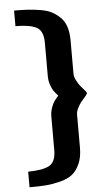

<svg xmlns="http://www.w3.org/2000/svg" viewBox="-66 -929 652 1116"><g transform="rotate(-5 260.5 -371.5)"><path d="M372 -253V-59Q372 -4 354.5 34.5Q337 73 311 94Q285 115 240 126.5Q195 138 156.5 141Q118 144 60 144V53Q146 52 184 31Q222 10 222 -59V-253Q222 -281 230.5 -305Q239 -329 247 -340.5Q255 -352 270 -369L273 -372L270 -375Q255 -392 247 -403.5Q239 -415 230.5 -439Q222 -463 222 -491V-685Q222 -754 183.5 -775Q145 -796 60 -796V-887Q108 -887 141 -885Q174 -883 213.5 -876.5Q253 -870 278.5 -856.5Q304 -843 327 -821Q350 -799 361 -765Q372 -731 372 -685V-491Q372 -473 383 -452Q394 -431 403.5 -419Q413 -407 432 -386L441 -372L432 -358Q413 -337 403.5 -325Q394 -313 383 -292Q372 -271 372 -253Z"/></g></svg>

Font: Aneo
Style: Bold
Weight: 700
Designer: Anastasios Pappas
Foundry: Anastasios Pappas
Version: Version 1.000